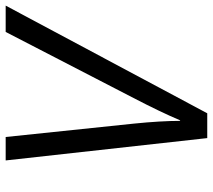

<svg xmlns="http://www.w3.org/2000/svg" viewBox="-57 -697 754 680"><g transform="rotate(-90 320.0 -357.0)"><path d="M233.9 -96.2Q263.7 -166.5 313 -261.2L546.9 -713.9H640.1L258.8 0H170.9L91.8 -713.9H174.8L222.2 -259.8Q231.9 -164.1 231.9 -96.2Z"/></g></svg>

Font: CAA NEO Sans
Style: Italic
Weight: 400
Italic angle: -12°
Version: Version 1.10